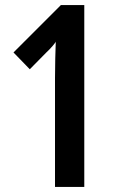

<svg xmlns="http://www.w3.org/2000/svg" viewBox="-20 -734 469 754"><path d="M196 0V-427Q196 -466 197 -504Q198 -542 199 -571Q199 -568 187 -554Q175 -540 161 -527L97 -462L33 -528L219 -714H311V0Z"/></svg>

Font: Noto Sans Gurmukhi ExtraCondensed SemiBold
Style: Regular
Weight: 600
Width: 2
Designer: Jelle Bosma - Monotype Design Team
Foundry: Monotype Imaging Inc.
Version: Version 2.004; ttfautohint (v1.8.4.7-5d5b)